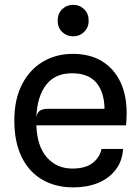

<svg xmlns="http://www.w3.org/2000/svg" viewBox="-20 -784 590 811"><path d="M289.5 7.5Q215 7.5 158.8 -25Q102.5 -57.5 71.5 -120.8Q40.5 -184 40.5 -275.5Q40.5 -363.5 72.5 -426.5Q104.5 -489.5 160.5 -523Q216.5 -556.5 288 -556.5Q359 -556.5 409.8 -526Q460.5 -495.5 488 -438.8Q515.5 -382 515 -303Q515 -287 514 -276.5Q513 -266 512.5 -254.5H133.5Q137 -164.5 178.8 -118.2Q220.5 -72 285.5 -72Q340.5 -72 370.8 -95.2Q401 -118.5 409 -155H500Q496.5 -103 468.2 -66.5Q440 -30 394 -11.2Q348 7.5 289.5 7.5ZM183 -324.5H421.5Q420.5 -394.5 387 -434.5Q353.5 -474.5 284.5 -474.5Q212 -474.5 174.5 -425.2Q137 -376 133.5 -289.5Q137.5 -310 149.8 -317.2Q162 -324.5 183 -324.5ZM289 -630.5Q261.5 -630.5 242.5 -649Q223.5 -667.5 223.5 -696.5Q223.5 -726.5 242.5 -745Q261.5 -763.5 289 -763.5Q316.5 -763.5 335.5 -745Q354.5 -726.5 354.5 -696.5Q354.5 -667.5 335.2 -649Q316 -630.5 289 -630.5Z"/></svg>

Font: Spline Sans
Style: Regular
Weight: 400
Designer: Eben Sorkin, Mirko Velimirovic
Foundry: Sorkin Type
Version: Version 1.001